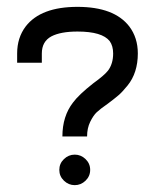

<svg xmlns="http://www.w3.org/2000/svg" viewBox="-20 -540 452 560"><path d="M162 -142H234Q234 -166 243 -184.5Q252 -203 262 -212.5Q272 -222 295 -238Q315 -253 326 -262.5Q337 -272 352 -290.5Q367 -309 374.5 -332.5Q382 -356 382 -384Q382 -430 357 -463Q313 -520 206 -520Q99 -520 55 -463Q30 -430 30 -384V-357H102V-384Q102 -419 130 -434Q157 -448 206 -448Q278 -448 300 -420Q310 -406 310 -384Q310 -354 295 -334Q284 -320 252 -297Q210 -264 193 -241Q162 -201 162 -142ZM166.5 -13Q180 0 198 0Q216 0 229.5 -13Q243 -26 243 -44.5Q243 -63 229.5 -76Q216 -89 198 -89Q180 -89 166.5 -76Q153 -63 153 -44.5Q153 -26 166.5 -13Z"/></svg>

Font: Venice Serif Bold
Style: Regular
Weight: 700
Designer: Bruno Pierini
Foundry: Unio | Creative Solutions
Version: Version 1.000;PS 001.000;hotconv 1.0.70;makeotf.lib2.5.58329